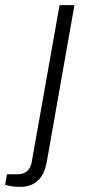

<svg xmlns="http://www.w3.org/2000/svg" viewBox="-115 -546 334 748"><path d="M-39 182Q-49 182 -59.5 181Q-70 180 -79.5 178Q-89 176 -95 174L-88 133H-48Q-23 133 -9 120.5Q5 108 9 83L117 -526H175L68 80Q64 107 52.5 130.5Q41 154 19 168Q-3 182 -39 182Z"/></svg>

Font: Archivo SemiBold ExtraLight
Style: Italic
Weight: 250
Italic angle: -10°
Version: Version 2.001